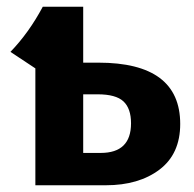

<svg xmlns="http://www.w3.org/2000/svg" viewBox="-20 -550 576 570"><path d="M272 -364Q515 -364 515 -182Q515 -93 453.5 -46.5Q392 0 294 0H85V-347L11 -396Q66 -453 107 -530H227V-364ZM279 -96Q369 -96 369 -184Q369 -228 346.5 -249Q324 -270 270 -270H227V-96Z"/></svg>

Font: FiraGO SemiBold
Style: Regular
Weight: 600
Designer: bBox Type
Foundry: bBox Type GmbH
Version: Version 1.001;PS 001.001;hotconv 1.0.88;makeotf.lib2.5.64775